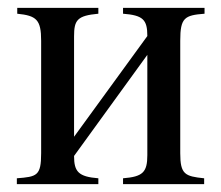

<svg xmlns="http://www.w3.org/2000/svg" viewBox="-20 -470 565 490"><path d="M502 -450H294V-435C345 -431 356 -420 356 -378L169 -121V-377C169 -419 177 -430 231 -435V-450H24V-435C73 -430 85 -420 85 -366V-79C85 -21 74 -19 23 -15V0H231V-15C180 -19 169 -32 169 -72L356 -330V-74C356 -30 344 -19 294 -15V0H501V-15C452 -20 440 -25 440 -79V-366C440 -425 451 -431 502 -435Z"/></svg>

Font: STIXGeneral
Style: Regular
Weight: 400
Designer: MicroPress Inc., with final additions and corrections provided by Coen Hoffman, Elsevier (retired)
Version: Version 1.1.0